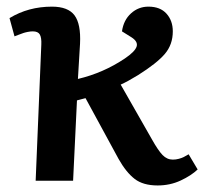

<svg xmlns="http://www.w3.org/2000/svg" viewBox="-20 -547 618 581"><path d="M215.8 -308.1Q292.5 -326.2 357.9 -370.1Q388.2 -390.6 393.3 -405.8Q398.4 -420.9 377.9 -434.1L349.1 -452.1Q354 -486.3 376.5 -506.6Q398.9 -526.9 429.2 -526.9Q464.8 -526.9 483.9 -505.6Q502.9 -484.4 502.9 -452.1Q502.9 -412.1 478.8 -383.8Q454.6 -355.5 397.9 -319.8Q366.2 -300.3 345.2 -291L439.9 -125Q458.5 -91.8 471.9 -77.9Q485.4 -64 502.9 -64Q512.2 -64 521 -66.4Q529.8 -68.8 534.9 -71.3Q540 -73.7 550.8 -80.1L578.1 -34.2Q558.6 -15.6 526.6 -0.7Q494.6 14.2 457 14.2Q413.1 14.2 387.5 -5.6Q361.8 -25.4 338.9 -65.9L238.8 -250Q234.4 -249 225.8 -246.6Q217.3 -244.1 212.9 -243.2L201.2 0H87.9L105 -412.1Q106 -432.6 100.6 -442.4Q95.2 -452.1 79.1 -452.1Q72.3 -452.1 63.7 -450.4Q55.2 -448.7 50.5 -447Q45.9 -445.3 36.1 -441.7Q26.4 -438 23.9 -437L8.8 -492.2Q65.9 -526.9 137.2 -526.9Q186 -526.9 205.6 -500.5Q225.1 -474.1 222.2 -415Z"/></svg>

Font: Literata Book
Style: Bold Italic
Weight: 700
Italic angle: -3°
Designer: Latin by Veronika Burian and Jose Scaglione. Greek by Irene Vlachou. Cyrillic by Vera Evstafieva
Foundry: TypeTogether
Version: Version 1.003;PS 001.003;hotconv 1.0.88;makeotf.lib2.5.64775